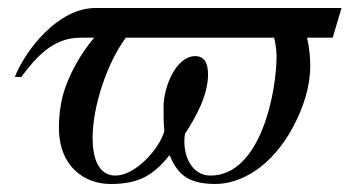

<svg xmlns="http://www.w3.org/2000/svg" viewBox="-20 -448 872 479"><path d="M664 -354C667 -341 670 -322 670 -308C670 -220 631 -10 505 -10C463 -10 440 -51 440 -94C440 -101 440 -108 442 -115C466 -152 499 -208 499 -262C499 -289 491 -308 467 -308C420 -308 388 -233 388 -180C388 -166 388 -136 390 -121C377 -75 317 -10 268 -10C225 -10 211 -55 211 -104C211 -182 247 -291 294 -354ZM832 -428H218C124 -428 43 -322 17 -256H33C70 -305 112 -354 180 -354H215C181 -314 151 -261 137 -211C130 -184 127 -157 127 -130C127 -31 192 11 256 11C327 11 363 -11 403 -61C421 -19 443 11 517 11C581 11 658 -32 711 -131C737 -180 754 -231 754 -285C754 -306 751 -334 746 -354H810Z"/></svg>

Font: XITS
Style: Italic
Weight: 400
Italic angle: -16.33°
Designer: MicroPress Inc., with final additions and corrections provided by Coen Hoffman, Elsevier (retired)
Version: Version 1.302